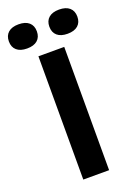

<svg xmlns="http://www.w3.org/2000/svg" viewBox="-242 -1015 762 1083"><g transform="rotate(-20 138.5 -474.0)"><path d="M61 0V-740H216V0ZM260 -803Q219.5 -803 197.8 -822Q176 -841 176 -875.5Q176 -910 197.8 -929Q219.5 -948 260 -948Q300.5 -948 322.2 -929Q344 -910 344 -875.5Q344 -841 322.2 -822Q300.5 -803 260 -803ZM17 -803Q-23.5 -803 -45.2 -822Q-67 -841 -67 -875.5Q-67 -910 -45.2 -929Q-23.5 -948 17 -948Q57.5 -948 79.2 -929Q101 -910 101 -875.5Q101 -841 79.2 -822Q57.5 -803 17 -803Z"/></g></svg>

Font: Encode Sans SemiCondensed SemiCondensed
Style: Bold
Weight: 700
Width: 4
Designer: Multiple Designers
Foundry: Impallari Type
Version: Version 3.000; ttfautohint (v1.8.3) -l 8 -r 50 -G 200 -x 14 